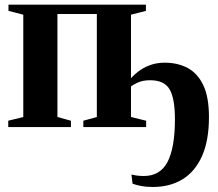

<svg xmlns="http://www.w3.org/2000/svg" viewBox="-20 -532 914 804"><path d="M620 251Q592.5 251 570.5 246.8Q548.5 242.5 535 237L530.5 199Q538 201 551.8 203Q565.5 205 582 205Q651 205 681.8 145.5Q712.5 86 712.5 -32.5Q712.5 -119.5 690.2 -157.8Q668 -196 609 -196Q579.5 -196 559.2 -187.2Q539 -178.5 520.5 -165V-195Q535.5 -214 557 -231Q578.5 -248 607 -258.8Q635.5 -269.5 670 -269.5Q725 -269.5 766.8 -246.8Q808.5 -224 831.8 -174.2Q855 -124.5 855 -42Q855 56.5 826 121.5Q797 186.5 744.2 218.8Q691.5 251 620 251ZM14.5 0V-26.5L77.5 -42V-470.5L15.5 -486.5V-512.5H591V-486.5L528.5 -470.5V-42L592 -26.5V0H329V-26.5L385.5 -42V-473.5H220.5V-42L277 -26.5V0Z"/></svg>

Font: Merriweather 120pt
Style: Bold
Weight: 700
Designer: Eben Sorkin
Foundry: Eben Sorkin
Version: Version 2.100